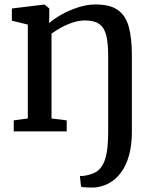

<svg xmlns="http://www.w3.org/2000/svg" viewBox="-20 -588 693 859"><path d="M401 251Q393.5 251.5 381 251Q368.5 250.5 357.2 249.8Q346 249 342.5 247L337.5 199Q345 200.5 360.8 197.8Q376.5 195 392.5 189.5Q414 182 428 165.8Q442 149.5 449.8 125.8Q457.5 102 460.8 71Q464 40 464 2V-338.5Q464 -393 455.8 -428Q447.5 -463 425 -479.8Q402.5 -496.5 360 -496.5Q333 -496.5 305.2 -487.2Q277.5 -478 252.8 -464.2Q228 -450.5 210.5 -437.5V-58L278.5 -49.5V0H41.5V-49.5L104.5 -58V-478L33 -495.5V-550L177 -567.5H179.5L200.5 -550V-512.5L199.5 -484.5Q221 -503.5 255.2 -522.8Q289.5 -542 329.2 -555Q369 -568 408 -568Q471 -568 506.2 -544Q541.5 -520 555.8 -469.2Q570 -418.5 570 -338.5V0.5Q570 62.5 556.8 108.8Q543.5 155 520 185.8Q496.5 216.5 466 232.5Q435.5 248.5 401 251Z"/></svg>

Font: Merriweather Light 18pt
Style: Regular
Weight: 400
Version: Version 2.100